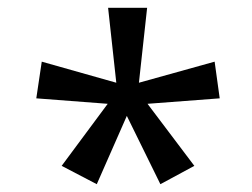

<svg xmlns="http://www.w3.org/2000/svg" viewBox="-20 -765 647 492"><path d="M138 -340 256 -499 73 -513 87 -607 278 -553 257 -745H357L336 -553L530 -607L543 -513L358 -499L478 -340L391 -293L305 -468L228 -293Z"/></svg>

Font: bangla15
Style: Regular
Weight: 400
Designer: Jelle Bosma - Monotype Design Team
Foundry: Monotype Imaging Inc.
Version: Version 2.006